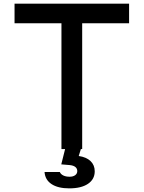

<svg xmlns="http://www.w3.org/2000/svg" viewBox="-20 -820 790 1056"><path d="M318 -692H60V-800H690V-692H432V0H318ZM431 -20 413 38Q455 44 478 66Q501 88 501 122Q501 166 464 191Q427 216 361 216Q299 216 263.5 192.5Q228 169 225 126H309Q314 138 328 145Q342 152 363 152Q382 152 393.5 143.5Q405 135 405 121Q405 107 394.5 98.5Q384 90 364 88L317 84L343 -20Z"/></svg>

Font: Martian Mono sWd Rg
Style: Regular
Weight: 400
Width: 6
Monospace: yes
Designer: Roman Shamin
Foundry: Evil Martians
Version: Version 1.000